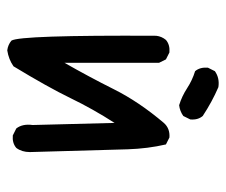

<svg xmlns="http://www.w3.org/2000/svg" viewBox="-68 -572 635 540"><g transform="rotate(90 250.0 -301.5)"><path d="M121.1 -3.9Q105.5 -5.9 93.8 -15.6Q78.1 -39.1 80.1 -422.9Q82 -438.5 91.8 -450.2Q105.5 -461.9 127 -460L146.5 -450.2L156.2 -430.7V-165Q195.3 -233.4 230.5 -303.7Q265.6 -374 325.2 -444.3Q340.8 -461.9 366.2 -460L385.7 -450.2Q397.5 -399.4 399.4 -342.8Q401.4 -286.1 407.2 -67.4Q407.2 -44.9 395.5 -29.3Q381.8 -17.6 360.4 -19.5L340.8 -29.3Q327.1 -46.9 331.1 -75.2L325.2 -305.7Q286.1 -245.1 255.4 -181.6Q224.6 -118.2 166 -21.5Q146.5 -7.8 121.1 -3.9ZM275.4 -487.3Q250 -495.1 227.5 -509.8Q205.1 -524.4 179.7 -532.2Q168 -545.9 169.9 -568.4L179.7 -587.9Q199.2 -601.6 224.6 -597.7Q265.6 -580.1 305.7 -553.7Q317.4 -540 315.4 -518.6L305.7 -499Q292 -489.3 275.4 -487.3Z"/></g></svg>

Font: JasonHandwriting2
Style: Regular
Weight: 400
Version: Version 1.05.10